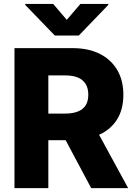

<svg xmlns="http://www.w3.org/2000/svg" viewBox="-20 -977 702 997"><path d="M231 0H55.2V-727.1H355.5Q438.5 -727.1 496.6 -698.2Q555.7 -668.9 588.4 -614.3Q620.6 -559.6 620.6 -484.9Q620.6 -409.2 587.9 -356.9Q554.7 -303.7 494.1 -276.9Q433.6 -249 350.1 -249H160.2V-387.2H317.4Q357.9 -387.2 384.3 -397.9Q411.1 -408.2 424.8 -430.2Q438.5 -451.2 438.5 -484.9Q438.5 -518.6 424.8 -541Q410.2 -564 383.8 -574.7Q357.4 -585.4 317.4 -585.4H231ZM276.4 -332.5H464.4L645.5 0H453.6ZM110.8 -956.5H256.3L326.7 -874L397.5 -956.5H542.5V-951.7L389.2 -792.5H264.6L110.8 -951.7Z"/></svg>

Font: My Font
Style: Regular
Weight: 500
Designer: Rasmus Andersson
Foundry: rsms
Version: Version 0.001